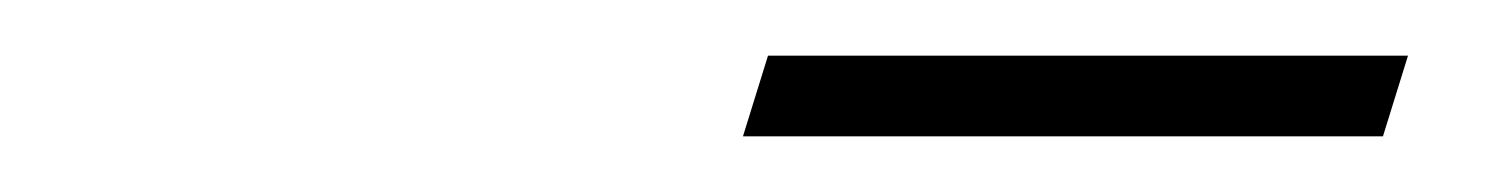

<svg xmlns="http://www.w3.org/2000/svg" viewBox="-20 -643 540 69"><path d="M247 -594 256 -623H486L477 -594Z"/></svg>

Font: Newsreader ExtraLight
Style: Italic
Weight: 250
Italic angle: -17°
Designer: Hugues Gentile
Foundry: Production Type
Version: Version 1.003